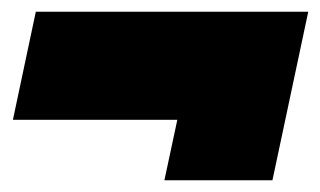

<svg xmlns="http://www.w3.org/2000/svg" viewBox="-20 -409 545 327"><path d="M260 -102 282 -205H2L41 -389H505L444 -102Z"/></svg>

Font: Kanit Black
Style: Italic
Weight: 900
Italic angle: -12°
Designer: Katatrad Team
Foundry: CadsonDemak
Version: Version 2.000; ttfautohint (v1.8.3)